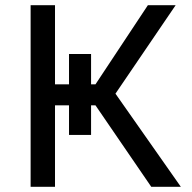

<svg xmlns="http://www.w3.org/2000/svg" viewBox="-20 -720 740 740"><path d="M246 -512H331V-395H348L550 -700H657L425 -359L677 0H563L348 -314H331V-200H246V-314H192V0H98V-700H192V-395H246Z"/></svg>

Font: Golos UI
Style: Regular
Weight: 400
Designer: A.Korolkova, Vitaly Kuzmin
Foundry: ParaType Ltd
Version: Version 2.000